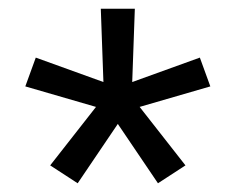

<svg xmlns="http://www.w3.org/2000/svg" viewBox="-20 -836 540 440"><path d="M158 -416 95 -457 200 -591 38 -638 62 -704 217 -648 211 -816H289L283 -648L438 -704L462 -638L300 -591L405 -457L342 -416L250 -552Z"/></svg>

Font: Iosevka Fuck
Style: Regular
Weight: 400
Monospace: yes
Designer: Belleve Invis
Foundry: Belleve Invis
Version: Version 28.0.7; ttfautohint (v1.8.3)